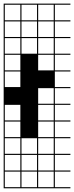

<svg xmlns="http://www.w3.org/2000/svg" viewBox="-20 -747 404 1046"><path d="M363.6 278.8H0V187.9H6.1V272.7H90.9V187.9H97V272.7H181.8V187.9H187.9V272.7H272.7V187.9H0V-727.3H363.6V-721.2H278.8V-636.4H363.6V-630.3H278.8V-545.5H363.6V-539.4H278.8V-454.5H363.6V-448.5H278.8V-363.6H363.6V-357.6H278.8V-272.7H363.6V-266.7H278.8V-181.8H363.6V-175.8H278.8V-90.9H363.6V-84.8H278.8V0H363.6V6.1H278.8V90.9H363.6V97H278.8V181.8H363.6V187.9H278.8V272.7H363.6ZM90.9 -636.4V-721.2H6.1V-636.4ZM187.9 -636.4H272.7V-721.2H187.9ZM97 -636.4H181.8V-721.2H97ZM187.9 -545.5H272.7V-630.3H187.9ZM6.1 -545.5H90.9V-630.3H6.1ZM97 -545.5H181.8V-630.3H97ZM6.1 -454.5H90.9V-539.4H6.1ZM187.9 -454.5H272.7V-539.4H187.9ZM97 -454.5H181.8V-539.4H97ZM6.1 -363.6H90.9V-448.5H6.1ZM187.9 -363.6H272.7V-448.5H187.9ZM6.1 -272.7H90.9V-357.6H6.1ZM187.9 -181.8H272.7V-266.7H187.9ZM187.9 -90.9H272.7V-175.8H187.9ZM6.1 -90.9H90.9V-175.8H6.1ZM187.9 0H272.7V-84.8H187.9ZM6.1 0H90.9V-84.8H6.1ZM187.9 90.9H272.7V6.1H187.9ZM97 90.9H181.8V6.1H97ZM6.1 90.9H90.9V6.1H6.1ZM97 181.8H181.8V97H97ZM6.1 181.8H90.9V97H6.1ZM187.9 181.8H272.7V97H187.9Z"/></svg>

Font: Micro 5 Charted
Style: Regular
Weight: 400
Designer: Sarah Cadigan-Fried
Version: Version 1.000; ttfautohint (v1.8.4.7-5d5b)